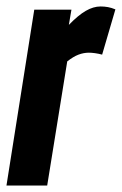

<svg xmlns="http://www.w3.org/2000/svg" viewBox="-31 -574 377 594"><path d="M190 -544 182 -497Q211 -527 234.5 -540.5Q258 -554 280 -554Q292 -554 303 -552Q314 -550 326 -545L285 -405Q274 -408 263 -409.5Q252 -411 244 -411Q228 -411 212 -405Q196 -399 177 -384L115 0H-11L75 -544Z"/></svg>

Font: Georama Condensed
Style: Bold Italic
Weight: 700
Width: 3
Italic angle: -9°
Designer: Jean-Baptiste Levee
Foundry: Production Type
Version: Version 1.000